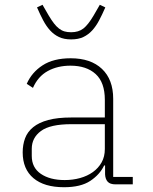

<svg xmlns="http://www.w3.org/2000/svg" viewBox="-20 -772 640 804"><path d="M464 0Q441 0 431 -11Q421 -22 420 -42V-79H416Q398 -41 358 -14.5Q318 12 248 12Q165 12 120 -26Q75 -64 75 -134Q75 -166 85 -193Q95 -220 119 -239.5Q143 -259 182 -269.5Q221 -280 278 -280H419V-354Q419 -427 380.5 -462Q342 -497 275 -497Q221 -497 180 -474.5Q139 -452 118 -404L92 -421Q113 -469 158.5 -498.5Q204 -528 276 -528Q360 -528 407 -483.5Q454 -439 454 -358V-31H536V0ZM251 -18Q285 -18 315.5 -26.5Q346 -35 369 -51.5Q392 -68 405.5 -92Q419 -116 419 -148V-252H279Q190 -252 151.5 -223.5Q113 -195 113 -149V-119Q113 -70 151 -44Q189 -18 251 -18ZM278 -607Q248 -607 227 -617Q206 -627 190 -644.5Q174 -662 161 -686.5Q148 -711 135 -741L158 -752L184 -707Q196 -687 206 -674Q216 -661 227 -652.5Q238 -644 250 -640.5Q262 -637 278 -637Q309 -637 329 -652.5Q349 -668 372 -707L398 -752L421 -741Q408 -711 395 -686.5Q382 -662 366 -644.5Q350 -627 329 -617Q308 -607 278 -607Z"/></svg>

Font: IBM Plex Mono ExtraLight
Style: Regular
Weight: 200
Monospace: yes
Designer: Mike Abbink, Paul van der Laan, Pieter van Rosmalen
Foundry: Bold Monday
Version: Version 2.3